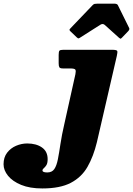

<svg xmlns="http://www.w3.org/2000/svg" viewBox="-277 -800 748 1080"><path d="M380 -485 268 0Q248.5 80.5 215 138.8Q181.5 197 121.2 228.5Q61 260 -39 260Q-109.5 260 -158 240Q-206.5 220 -231.8 188.8Q-257 157.5 -257 124Q-257 85 -237 59Q-217 33 -186.5 20Q-156 7 -124 7Q-73 7 -41 29.5Q-9 52 -9 95Q-9 118 -16.2 129.2Q-23.5 140.5 -30.8 146.2Q-38 152 -38 159Q-38 170 -11 170Q15.5 170 28.5 151Q41.5 132 48.5 96.2Q55.5 60.5 63 10Q70.5 -40.5 85 -103L147 -382Q151 -401 147 -408Q143 -415 117.5 -415H77.5Q60.5 -415 56.8 -421.8Q53 -428.5 53 -444V-491Q53 -510 57.5 -515Q62 -520 80.5 -520H351.5Q380 -520 382.5 -513.2Q385 -506.5 380 -485ZM154.5 -590 118 -625Q113 -630.5 113.8 -633Q114.5 -635.5 120.5 -642L244 -771Q249.5 -777 255.5 -778.2Q261.5 -779.5 272.5 -779.5H365Q382 -779.5 386 -771L449.5 -642.5Q453.5 -635 444.5 -625L409 -588Q402.5 -581.5 400.2 -582.2Q398 -583 392.5 -587.5L312 -660Q301 -669.5 287 -660.5L171.5 -587Q165 -583 161.8 -584.5Q158.5 -586 154.5 -590Z"/></svg>

Font: Besley* Fatface
Style: Italic
Weight: 900
Italic angle: -13°
Designer: Owen Earl
Foundry: indestructible type*
Version: Version 3.000; ttfautohint (v1.8.3)